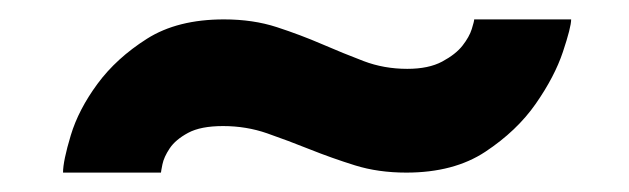

<svg xmlns="http://www.w3.org/2000/svg" viewBox="-20 -394 649 198"><path d="M45 -216Q45 -228 53 -254.5Q61 -281 80.5 -307.5Q100 -334 131.5 -354Q163 -374 211 -374Q241 -374 265.5 -366Q290 -358 312 -348.5Q334 -339 355 -331Q376 -323 400 -323Q422 -323 436 -330.5Q450 -338 457 -347Q464 -356 466.5 -364Q469 -372 469 -374H569Q569 -366 560.5 -340.5Q552 -315 532.5 -287Q513 -259 480.5 -237.5Q448 -216 399 -216Q370 -216 346 -223.5Q322 -231 299.5 -240Q277 -249 255.5 -256.5Q234 -264 210 -264Q187 -264 174 -257Q161 -250 155 -241Q149 -232 147.5 -224.5Q146 -217 146 -216H45Z"/></svg>

Font: Raleway
Style: Heavy
Weight: 900
Designer: Matt McInerney, Pablo Impallari, Rodrigo Fuenzalida
Foundry: Matt McInerney, Pablo Impallari, Rodrigo Fuenzalida
Version: Version 2.001; ttfautohint (v0.8) -G 200 -r 50